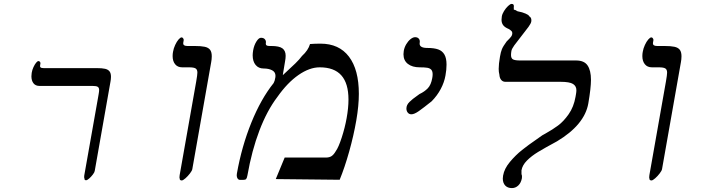

<svg xmlns="http://www.w3.org/2000/svg" viewBox="-20 -915 3640 981"><path d="M544.5 -498 464 -41.5Q463 -34.5 454.2 -23Q445.5 -11.5 435.5 -2.8Q425.5 6 419.5 6Q415 6 412.8 3Q410.5 0 411.5 -5Q410 -4.5 410 -10.5Q410 -15.5 410.5 -18.5L481 -416.5Q481.5 -420 484 -433.8Q486.5 -447.5 486.5 -455Q486.5 -467 479.2 -471.5Q472 -476 452.5 -476H181.5Q161.5 -476 151 -489.5Q140.5 -503 140.5 -525.5Q140.5 -534 142 -543Q144.5 -558 151 -572Q157.5 -586 164.5 -594.5Q171.5 -603 176.5 -603Q181.5 -603 184.5 -598.5Q187.5 -594 186.5 -590.5L185 -581.5Q183.5 -574.5 187.2 -570.8Q191 -567 202.5 -567H473.5Q501.5 -567 516.8 -563.5Q532 -560 539.5 -550.5Q547 -541 547 -522.5Q547 -511 544 -494.5Z M1059 -597 962.5 -50.5Q961 -42.5 950.5 -28.8Q940 -15 927.5 -4Q915 7 908.5 7Q903 7 900.2 4Q897.5 1 898 -4Q897 -5 897 -9.5Q897 -11.5 898 -20.5L982.5 -498.5Q988.5 -533 988.5 -544Q988.5 -559.5 979.5 -565.2Q970.5 -571 946 -571H911Q887.5 -571 874.8 -586.8Q862 -602.5 862 -628.5Q862 -640 864 -650Q867 -668 875 -685.2Q883 -702.5 892.2 -713.2Q901.5 -724 908 -724Q913 -724 916.2 -718.5Q919.5 -713 918.5 -709.5L916.5 -697.5Q916 -696 916 -693.5Q916 -680 937.5 -680H974.5Q1007.5 -680 1026 -676Q1044.5 -672 1053.2 -660.8Q1062 -649.5 1062 -627.5Q1062 -612.5 1058.5 -593.5Z M1715.5 3.5 1389 0 1434.5 -110H1645Q1663 -110 1674.2 -117.5Q1685.5 -125 1695.5 -142.5Q1709.5 -161.5 1726 -212.2Q1742.5 -263 1751 -311Q1760.5 -363 1760.5 -406.5Q1760.5 -489 1724 -530Q1687.5 -571 1613.5 -571Q1561.5 -571 1505 -531.8Q1448.5 -492.5 1397.5 -420Q1344.5 -350.5 1305.5 -248.2Q1266.5 -146 1244 -18Q1241.5 -4.5 1237.5 -0.2Q1233.5 4 1223 4H1206Q1199 4 1194.2 -2.5Q1189.5 -9 1189.5 -19.5Q1189.5 -22 1190.5 -29Q1215 -167 1264.2 -288.5Q1313.5 -410 1378 -490.5Q1381.5 -497 1383.2 -502.8Q1385 -508.5 1387 -520Q1387.5 -523 1387.5 -528Q1387.5 -547 1370.2 -556Q1353 -565 1327 -565Q1301 -565 1286 -583.2Q1271 -601.5 1271 -632.5Q1271 -643 1273.5 -658Q1278 -683.5 1290 -702.8Q1302 -722 1313.5 -722Q1327 -722 1333.5 -714.2Q1340 -706.5 1338.5 -696Q1338 -694.5 1338 -691.5Q1338 -685.5 1342.5 -682.8Q1347 -680 1357.5 -680H1366.5Q1407 -680 1423.2 -667.8Q1439.5 -655.5 1439.5 -630Q1439.5 -617.5 1436.5 -601.5L1429.5 -559.5L1427 -544.5Q1426 -535 1425 -531Q1467 -569.5 1488.8 -590.8Q1510.5 -612 1523 -629Q1555 -658 1564 -690Q1587.5 -692 1617.5 -692Q1712.5 -692 1763 -625.5Q1813.5 -559 1813.5 -435.5Q1813.5 -375.5 1800.5 -300Q1787 -222 1764 -140.2Q1741 -58.5 1715.5 3.5Z M2082 -331Q2070.5 -331 2063.5 -339.5Q2056.5 -348 2056.5 -360.5Q2056.5 -378.5 2071.8 -393.8Q2087 -409 2112.5 -426.5L2123.5 -434.5Q2149 -446.5 2165.8 -464Q2182.5 -481.5 2188.5 -516Q2190.5 -526 2190.5 -535.5Q2190.5 -551 2183.5 -558.8Q2176.5 -566.5 2162.8 -568.8Q2149 -571 2124.5 -571Q2086.5 -571 2064 -588.5Q2041.5 -606 2041.5 -638Q2041.5 -646 2043 -655Q2046 -672.5 2055.5 -688.8Q2065 -705 2077.5 -715Q2090 -725 2101 -725Q2112 -725 2118.5 -718.8Q2125 -712.5 2125 -702.5Q2125 -699 2124.5 -697Q2124 -695.5 2124 -692Q2124 -670 2163.5 -670Q2198 -670 2219 -662.5Q2240 -655 2250.8 -636.2Q2261.5 -617.5 2261.5 -585Q2261.5 -558.5 2256 -529Q2250 -494.5 2232 -460.5Q2214 -426.5 2185.5 -397.5Q2143 -363.5 2119.8 -347.2Q2096.5 -331 2082 -331Z M2826 -193Q2763 -159 2729.2 -138.5Q2695.5 -118 2672.2 -94.5Q2649 -71 2644.5 -45V-25Q2647 -21 2647 -12.5Q2647 -7 2646.5 -4Q2642 19.5 2628 32.8Q2614 46 2595.5 46Q2573.5 46 2561.2 32.8Q2549 19.5 2549 -3Q2549 -10 2550.5 -18Q2556.5 -53 2585.2 -87.5Q2614 -122 2647.2 -148.5Q2680.5 -175 2723 -204Q2745.5 -219.5 2750.5 -223.5L2767.5 -233Q2803.5 -253 2831.5 -273.8Q2859.5 -294.5 2885.5 -331.5Q2911.5 -368.5 2920.5 -420Q2921 -423.5 2923 -434.5Q2925 -445.5 2925 -454Q2925 -475 2907.8 -486Q2890.5 -497 2844 -497H2562Q2549 -497 2540.8 -506.8Q2532.5 -516.5 2531.5 -534Q2528 -546.5 2528 -563Q2528 -588 2534.5 -625Q2538.5 -649 2544.5 -663.8Q2550.5 -678.5 2568.5 -703Q2585.5 -719.5 2591.5 -727.8Q2597.5 -736 2597.5 -746Q2597.5 -752 2593.2 -756.5Q2589 -761 2579 -767Q2559.5 -775 2551 -786.2Q2542.5 -797.5 2542.5 -814Q2542.5 -822 2544 -831Q2546 -843.5 2555.2 -858.5Q2564.5 -873.5 2575.8 -884.2Q2587 -895 2594 -895Q2600.5 -895 2603 -892Q2605.5 -889 2605.5 -883.5Q2605.5 -878.5 2605 -876L2605.5 -865Q2612 -866 2624 -857.5Q2650.5 -852.5 2666.2 -845.2Q2682 -838 2684.5 -831.5Q2695 -825.5 2695 -811.5Q2695 -807.5 2694.5 -805Q2693 -795.5 2680.5 -778Q2668 -760.5 2644 -730.5Q2620 -700.5 2607.5 -683Q2595 -665.5 2593 -655Q2591 -643.5 2591 -634Q2591 -617 2601.2 -611.5Q2611.5 -606 2638.5 -606H2923.5Q2965 -606 2982.2 -580.5Q2999.5 -555 2999.5 -507Q2999.5 -466 2986 -387Q2976.5 -332 2936 -283.2Q2895.5 -234.5 2826 -193Z M3459 -597 3362.5 -50.5Q3361 -42.5 3350.5 -28.8Q3340 -15 3327.5 -4Q3315 7 3308.5 7Q3303 7 3300.2 4Q3297.5 1 3298 -4Q3297 -5 3297 -9.5Q3297 -11.5 3298 -20.5L3382.5 -498.5Q3388.5 -533 3388.5 -544Q3388.5 -559.5 3379.5 -565.2Q3370.5 -571 3346 -571H3311Q3287.5 -571 3274.8 -586.8Q3262 -602.5 3262 -628.5Q3262 -640 3264 -650Q3267 -668 3275 -685.2Q3283 -702.5 3292.2 -713.2Q3301.5 -724 3308 -724Q3313 -724 3316.2 -718.5Q3319.5 -713 3318.5 -709.5L3316.5 -697.5Q3316 -696 3316 -693.5Q3316 -680 3337.5 -680H3374.5Q3407.5 -680 3426 -676Q3444.5 -672 3453.2 -660.8Q3462 -649.5 3462 -627.5Q3462 -612.5 3458.5 -593.5Z"/></svg>

Font: JuliaMono MediumItalic
Style: Regular
Weight: 500
Italic angle: -9°
Monospace: yes
Designer: cormullion
Foundry: corm
Version: Version 0.049; ttfautohint (v1.8.4)